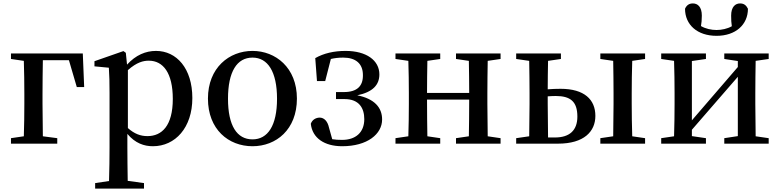

<svg xmlns="http://www.w3.org/2000/svg" viewBox="-20 -838 4548 1120"><path d="M382 -487 428 -330H471L463 -526H44V-494L119 -483C121 -427 122 -348 122 -290V-232C122 -178 121 -99 119 -43L44 -32V0H314V-32L230 -43C229 -99 228 -178 228 -232V-290C228 -349 229 -431 230 -487Z M726 -429C778 -475 816 -484 848 -484C932 -484 988 -412 988 -261C988 -104 924 -44 840 -44C800 -44 764 -57 726 -91ZM714 -530 700 -540 531 -481V-451L615 -443C618 -397 619 -358 619 -295V24C619 85 618 152 616 218L535 230V262H820V230L725 217C724 150 723 82 723 23V-57C769 -2 821 15 872 15C1002 15 1102 -93 1102 -266C1102 -439 1010 -541 890 -541C830 -541 772 -517 721 -461Z M1453 15C1591 15 1712 -82 1712 -263C1712 -444 1587 -541 1453 -541C1317 -541 1193 -443 1193 -263C1193 -83 1313 15 1453 15ZM1453 -25C1362 -25 1310 -105 1310 -262C1310 -420 1362 -502 1453 -502C1542 -502 1596 -420 1596 -262C1596 -105 1542 -25 1453 -25Z M1829 -365H1877L1910 -494C1931 -499 1955 -502 1982 -502C2055 -502 2097 -467 2097 -400C2098 -336 2063 -301 1986 -301H1940V-260H1990C2075 -260 2105 -207 2105 -143C2105 -64 2053 -22 1976 -22C1954 -22 1935 -23 1918 -26L1899 -94C1891 -131 1871 -151 1846 -152C1824 -152 1802 -141 1793 -116C1802 -32 1873 15 1976 15C2123 15 2209 -56 2209 -141C2209 -211 2164 -262 2064 -282C2155 -301 2193 -343 2193 -404C2193 -486 2117 -541 1996 -541C1928 -541 1868 -527 1819 -499Z M2900 -494V-526H2640V-494L2715 -483C2716 -429 2717 -353 2717 -296H2471C2471 -353 2472 -429 2473 -483L2548 -494V-526H2287V-494L2362 -483C2364 -427 2365 -349 2365 -294V-232C2365 -178 2364 -99 2362 -43L2287 -32V0H2548V-32L2473 -43C2472 -99 2471 -180 2471 -257H2717C2717 -180 2716 -99 2715 -43L2640 -32V0H2900V-32L2825 -43C2824 -99 2823 -178 2823 -232V-294C2823 -349 2824 -427 2825 -483Z M3177 -36C3176 -93 3175 -176 3175 -232V-276C3190 -277 3205 -278 3222 -278C3307 -278 3348 -246 3348 -158C3348 -77 3302 -36 3217 -36ZM3252 -494V-526H2991V-494L3067 -483C3068 -427 3069 -349 3069 -294V-232C3069 -178 3068 -99 3067 -43L2991 -32V0H3235C3387 0 3453 -71 3453 -162C3453 -257 3389 -320 3250 -320C3225 -320 3200 -319 3175 -317C3175 -368 3176 -434 3177 -483ZM3743 -494V-526H3482V-494L3557 -483C3558 -427 3559 -349 3559 -294V-232C3559 -178 3558 -99 3557 -43L3482 -32V0H3743V-32L3668 -43C3666 -99 3665 -178 3665 -232V-294C3665 -349 3666 -427 3668 -483Z M4160 -629C4271 -629 4343 -694 4343 -787C4333 -807 4320 -818 4297 -818C4270 -818 4245 -799 4245 -747C4245 -722 4246 -704 4249 -685C4223 -670 4189 -663 4160 -663C4130 -663 4096 -670 4069 -686C4072 -704 4074 -721 4074 -747C4074 -799 4049 -818 4022 -818C3999 -818 3985 -807 3976 -787C3976 -694 4047 -629 4160 -629ZM4464 -494V-526H4205V-494L4284 -482V-447L4016 -136V-482L4098 -494V-526H3837V-494L3912 -483C3914 -427 3915 -349 3915 -294V-232C3915 -178 3914 -99 3912 -43L3837 -32V0H4098V-32L4016 -44V-81L4284 -390V-44L4205 -32V0H4464V-32L4388 -43C4387 -99 4386 -178 4386 -232V-294C4386 -349 4387 -427 4388 -483Z"/></svg>

Font: Source Han Serif CN SemiBold
Style: Regular
Weight: 600
Designer: Ryoko NISHIZUKA 西塚涼子 (kana & ideographs); Frank Grießhammer (Latin, Greek & Cyrillic); Wenlong ZHANG 张文龙 (bopomofo); San
Foundry: Adobe Systems Incorporated
Version: Version 1.000;PS 1;hotconv 16.6.53;makeotf.lib2.5.65590